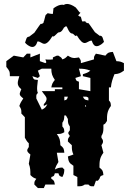

<svg xmlns="http://www.w3.org/2000/svg" viewBox="-20 -958 660 973"><path d="M507 -746C501 -761 501 -777 487 -777C486 -777 487 -776 486 -776L461 -795C439 -826 429 -842 426 -842C425 -842 425 -842 425 -840C414 -844 413 -847 413 -849V-850C413 -851 398 -848 396 -850C390 -872 390 -874 388 -874H386C384 -874 382 -875 376 -880C376 -880 389 -894 388 -894C386 -894 384 -895 382 -897L364 -920C346 -933 331 -938 320 -938C313 -938 307 -936 303 -933C300 -934 297 -934 294 -934C283 -934 269 -929 251 -916L248 -888C246 -886 228 -890 226 -890C225 -890 224 -891 223 -892C206 -876 214 -891 203 -851C201 -849 201 -847 201 -846V-845C201 -843 200 -840 189 -836C189 -838 189 -838 188 -838C185 -838 176 -823 154 -792L129 -773C128 -773 128 -772 127 -772C113 -772 113 -757 107 -742C111 -736 129 -720 144 -720C155 -720 164 -728 170 -748H172C184 -748 193 -736 205 -736C215 -736 228 -745 246 -775C247 -773 248 -773 250 -773C258 -773 271 -794 278 -794C293 -794 301 -813 305 -820L306 -819C308 -821 312 -822 314 -826C315 -824 316 -824 317 -823L318 -824C322 -817 331 -788 346 -788C354 -788 362 -768 369 -779C387 -749 399 -740 409 -740C421 -740 431 -752 443 -752H445C451 -732 459 -724 470 -724C485 -724 503 -740 507 -746ZM286 -468 296 -459ZM306 -468H324C319 -453 321 -454 306 -449ZM400 -468H418C430 -462 428 -467 428 -449C409 -453 409 -452 400 -468ZM412 -424C416 -428 417 -419 416 -418C412 -414 411 -423 412 -424ZM400 -355 410 -345ZM210 -582 220 -572ZM172 -600 192 -610H240C240 -585 245 -572 258 -553C246 -538 244 -534 240 -515H296V-506H258V-496H192C204 -478 216 -469 216 -457C216 -450 213 -441 202 -430V-421L220 -430C211 -413 209 -411 192 -402L164 -459V-465C164 -476 163 -478 172 -487C168 -496 168 -503 168 -511C168 -524 171 -537 172 -553C151 -555 152 -553 144 -572L172 -563L182 -572ZM380 -610C402 -610 418 -608 438 -600C426 -590 416 -587 400 -582V-572L438 -563V-496L380 -506V-544C365 -549 367 -548 362 -563L390 -572ZM514 -676 466 -686C457 -672 456 -674 456 -657L390 -638C390 -655 389 -653 380 -667C371 -666 364 -664 358 -664C346 -664 338 -667 324 -676C313 -665 309 -661 296 -657C290 -668 291 -666 276 -676H268L248 -667V-657C240 -656 234 -656 228 -656C222 -656 217 -656 210 -657C216 -638 217 -645 210 -638L182 -648V-686L134 -667V-686H116L98 -667L50 -676L12 -648V-619C28 -599 30 -597 30 -572H78C74 -558 70 -547 70 -537C70 -526 75 -516 88 -506C84 -495 80 -488 80 -482C80 -474 86 -469 98 -459C89 -445 83 -437 78 -421C86 -408 88 -403 88 -395C88 -392 89 -388 88 -383L106 -364V-260C113 -248 116 -241 126 -232V-213C121 -206 118 -200 118 -196C118 -189 123 -184 134 -175L126 -128C134 -108 134 -93 134 -71C145 -60 151 -56 164 -52C155 -38 154 -40 154 -23L172 -5H202L210 -23H258C254 -41 256 -42 240 -52V-61C255 -66 253 -65 258 -80H276C281 -65 281 -66 296 -61C304 -77 305 -80 306 -99L296 -109C277 -108 274 -107 258 -99C263 -115 267 -123 276 -137L268 -184H306C304 -206 302 -209 286 -222C285 -248 283 -258 268 -279C286 -279 290 -279 306 -288C305 -304 305 -307 296 -317V-336C305 -349 305 -354 306 -373H314L324 -355C324 -336 325 -330 334 -317V-298C329 -291 326 -288 326 -284C326 -280 329 -276 334 -269C325 -255 324 -258 324 -241L344 -222C344 -202 344 -193 352 -175L324 -165C327 -139 330 -132 352 -118V-71L372 -61V-14C391 -14 397 -14 410 -23H428C436 -14 439 -14 450 -14H456L466 -42H476L484 -52C489 -67 489 -66 504 -71C502 -93 500 -96 484 -109C484 -141 485 -158 504 -184L494 -222C500 -230 502 -235 502 -241C502 -247 500 -252 494 -260V-269C502 -281 504 -293 504 -308V-326C515 -332 512 -330 522 -345C522 -377 523 -395 542 -421C541 -437 541 -439 532 -449V-515H542C544 -540 551 -559 560 -582C583 -584 589 -587 608 -600V-638C592 -646 588 -647 570 -648L552 -695C530 -693 527 -692 514 -676Z"/></svg>

Font: GNUTypewriter
Style: Standard
Weight: 400
Version: Version 001.000